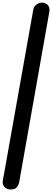

<svg xmlns="http://www.w3.org/2000/svg" viewBox="-25 -1023 400 1474"><path d="M57 431.5Q26.5 431.5 9 411.8Q-8.5 392 -3.5 365L230 -945.5Q234 -972.5 255 -987.8Q276 -1003 297 -1003Q324 -1003 341.8 -984.2Q359.5 -965.5 353.5 -930.5L122 377.5Q117.5 397.5 104 414.5Q90.5 431.5 57 431.5Z"/></svg>

Font: Edu AU VIC WA NT Hand SemiBold
Style: Regular
Weight: 600
Version: Version 1.001